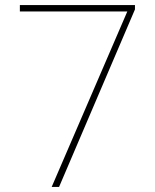

<svg xmlns="http://www.w3.org/2000/svg" viewBox="-20 -734 610 754"><path d="M183 0H212L510 -697V-714H58V-689H480Z"/></svg>

Font: Noto Sans Syriac Eastern Thin
Style: Regular
Weight: 100
Designer: Patrick Giasson and the Monotype Design Team
Foundry: Monotype Imaging Inc.
Version: Version 3.001